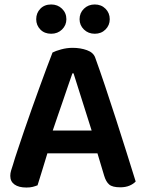

<svg xmlns="http://www.w3.org/2000/svg" viewBox="-20 -829 650 859"><path d="M416 -143H192Q181 -106 168.5 -66Q156 -26 148 0Q138 4 126.5 7Q115 10 98 10Q64 10 45 -3.5Q26 -17 26 -42Q26 -54 29.5 -65.5Q33 -77 38 -92Q46 -120 59.5 -159.5Q73 -199 88.5 -245.5Q104 -292 122 -341.5Q140 -391 156.5 -437.5Q173 -484 188.5 -524.5Q204 -565 215 -594Q228 -601 253.5 -608Q279 -615 305 -615Q340 -615 369 -604.5Q398 -594 406 -571Q426 -516 450 -444.5Q474 -373 498.5 -297Q523 -221 546 -148Q569 -75 587 -17Q577 -6 559.5 1.5Q542 9 518 9Q483 9 468.5 -3.5Q454 -16 446 -43ZM304 -501Q295 -476 284.5 -445Q274 -414 262.5 -380.5Q251 -347 239 -312.5Q227 -278 216 -245H390L309 -501ZM277 -743Q277 -716 257.5 -697Q238 -678 209 -678Q179 -678 160.5 -697Q142 -716 142 -743Q142 -771 160.5 -790Q179 -809 209 -809Q238 -809 257.5 -790Q277 -771 277 -743ZM471 -743Q471 -716 452 -697Q433 -678 404 -678Q375 -678 355.5 -697Q336 -716 336 -743Q336 -771 355.5 -790Q375 -809 404 -809Q433 -809 452 -790Q471 -771 471 -743Z"/></svg>

Font: Baloo Da 2 SemiBold
Style: Regular
Weight: 600
Designer: Noopur Datye, Sulekha Rajkumar and Ek Type
Foundry: Ek Type
Version: Version 1.640;hotconv 1.0.111;makeotfexe 2.5.65597; ttfautoh